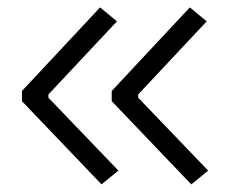

<svg xmlns="http://www.w3.org/2000/svg" viewBox="-20 -517 626 517"><path d="M253.4 -20.5 39.1 -244.6V-272L249.5 -497.1L294.9 -459.5L110.4 -262.7V-253.9L298.8 -57.6ZM495.1 -20.5 280.8 -244.6V-272L491.2 -497.1L536.6 -459.5L352.1 -262.7V-253.9L540.5 -57.6Z"/></svg>

Font: CaskaydiaCove NFP Light
Style: Regular
Weight: 300
Designer: Aaron Bell
Foundry: Saja Typeworks
Version: Version 2111.001; VTT 6.35;Nerd Fonts 3.1.1